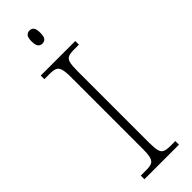

<svg xmlns="http://www.w3.org/2000/svg" viewBox="-300 -921 935 935"><g transform="rotate(-45 167.0 -454.0)"><path d="M47 0V-25H84Q109 -25 122 -30.5Q135 -36 140.5 -54Q146 -72 146 -109V-605Q146 -642 140.5 -660Q135 -678 122 -683.5Q109 -689 84 -689H47V-714H285V-689H251Q226 -689 212.5 -683.5Q199 -678 194 -660Q189 -642 189 -605V-109Q189 -72 194 -54Q199 -36 212.5 -30.5Q226 -25 251 -25H285V0ZM163 -818Q150 -818 141.5 -827.5Q133 -837 133 -863Q133 -889 141.5 -898.5Q150 -908 163 -908Q177 -908 185 -898.5Q193 -889 193 -863Q193 -837 185 -827.5Q177 -818 163 -818Z"/></g></svg>

Font: Noto Serif Tamil ExtraLight
Style: Regular
Weight: 200
Designer: Indian Type Foundry, Tom Grace, and the Monotype Design Team
Foundry: Monotype Imaging Inc.
Version: Version 2.004; ttfautohint (v1.8.4.7-5d5b)